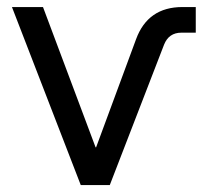

<svg xmlns="http://www.w3.org/2000/svg" viewBox="-20 -536 602 556"><path d="M213.9 0 14.6 -515.6H104.5L256.8 -109.4H258.3L374 -422.4Q408.2 -515.6 508.3 -515.6H546.9V-441.4H505.4Q468.8 -441.4 455.1 -406.7L297.9 0Z"/></svg>

Font: Inter Display
Style: Regular
Weight: 400
Designer: Rasmus Andersson
Foundry: rsms
Version: Version 4.001;git-9221beed3